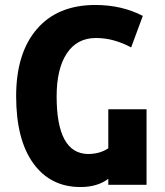

<svg xmlns="http://www.w3.org/2000/svg" viewBox="-20 -744 664 773"><path d="M304 9Q372 9 416 -24V0H570V-304H416V-147Q382 -124 334 -124Q208 -126 208 -356Q208 -467 249 -529Q290 -591 366 -591Q405 -591 441 -580.5Q477 -570 508 -553L555 -680Q470 -724 364 -724Q212 -724 128.5 -627Q45 -530 45 -357Q45 -182 114 -86.5Q183 9 304 9Z"/></svg>

Font: Noto Sans Georgian Condensed Extra
Style: Regular
Weight: 800
Width: 3
Designer: Monotype Design Team
Foundry: Monotype Imaging Inc.
Version: Version 1.901